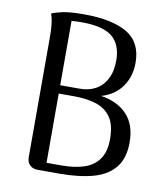

<svg xmlns="http://www.w3.org/2000/svg" viewBox="-80 -774 734 841"><g transform="rotate(10 287.0 -353.0)"><path d="M144 0Q123 0 110 -12Q97 -24 96 -45V-577Q96 -587 95.5 -607Q95 -627 92 -648.5Q89 -670 83 -684Q99 -692 131.5 -699Q164 -706 226 -706Q352 -706 418.5 -666.5Q485 -627 485 -536Q485 -475 453.5 -430Q422 -385 362 -367Q438 -355 479 -310Q520 -265 520 -188Q520 -118 487 -76.5Q454 -35 391.5 -17.5Q329 0 240 0ZM177 -37H243Q305 -37 347 -52Q389 -67 411 -100Q433 -133 433 -187Q433 -250 409.5 -284Q386 -318 343.5 -331.5Q301 -345 243 -345H166L159 -382H261Q301 -381 332.5 -397.5Q364 -414 382 -448Q400 -482 400 -531Q400 -602 358.5 -636Q317 -670 222 -670Q207 -670 196 -669.5Q185 -669 177 -668Z"/></g></svg>

Font: Arima
Style: Regular
Weight: 400
Designer: Joana Correia and Natanael Gama
Foundry: NDISCOVER
Version: Version 1.101;gftools[0.9.23]